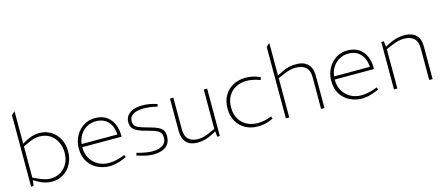

<svg xmlns="http://www.w3.org/2000/svg" viewBox="-51 -1340 4421 1916"><g transform="rotate(-15 2159.0 -382.0)"><path d="M304 6Q267 6 231 -5Q195 -16 160 -36L117 -61L125 -84L175 -61Q213 -44 241.5 -35.5Q270 -27 298 -27Q356 -27 402 -53.5Q448 -80 474.5 -128.5Q501 -177 501 -243Q501 -302 477 -351.5Q453 -401 408 -431.5Q363 -462 298 -462Q270 -462 241.5 -454.5Q213 -447 175 -429L125 -406V-81V-74L116 0H90V-738L125 -770V-424L117 -429L160 -454Q195 -474 231 -485Q267 -496 304 -496Q373 -496 426 -463Q479 -430 508.5 -373.5Q538 -317 538 -245Q538 -174 508.5 -117Q479 -60 426.5 -27Q374 6 304 6Z M902 6Q835 6 777 -22.5Q719 -51 683.5 -106.5Q648 -162 648 -244Q648 -295 665 -340.5Q682 -386 713.5 -421Q745 -456 787 -476Q829 -496 880 -496Q953 -496 999.5 -463.5Q1046 -431 1068.5 -378.5Q1091 -326 1091 -264V-248H685Q685 -178 715.5 -128.5Q746 -79 795 -53Q844 -27 900 -27Q934 -27 965.5 -33Q997 -39 1030 -50L1068 -64L1079 -41L1040 -24Q1009 -11 973 -2.5Q937 6 902 6ZM687 -280H1057Q1052 -363 1007 -413Q962 -463 881 -463Q833 -463 791 -440.5Q749 -418 721.5 -377Q694 -336 687 -280Z M1354 6Q1324 6 1292 0.5Q1260 -5 1224 -16L1185 -28L1193 -54L1234 -43Q1263 -36 1294.5 -31.5Q1326 -27 1354 -27Q1423 -27 1460 -54Q1497 -81 1497 -130Q1497 -157 1487 -175Q1477 -193 1448.5 -207.5Q1420 -222 1364 -236Q1297 -253 1259.5 -270.5Q1222 -288 1207.5 -311.5Q1193 -335 1193 -370Q1193 -409 1214.5 -437.5Q1236 -466 1275.5 -481Q1315 -496 1370 -496Q1401 -496 1430.5 -492Q1460 -488 1491 -479L1522 -470L1515 -444L1485 -451Q1460 -457 1432.5 -460Q1405 -463 1378 -463Q1306 -463 1267 -439.5Q1228 -416 1228 -372Q1228 -344 1239 -327Q1250 -310 1281.5 -297Q1313 -284 1373 -268Q1436 -252 1470 -235Q1504 -218 1517.5 -195Q1531 -172 1531 -136Q1531 -90 1510.5 -58.5Q1490 -27 1450.5 -10.5Q1411 6 1354 6Z M1813 6Q1732 6 1694 -37Q1656 -80 1656 -154V-490H1691V-158Q1691 -92 1726.5 -59.5Q1762 -27 1826 -27Q1857 -27 1887 -35.5Q1917 -44 1952 -60L2005 -84V-490H2040V0H2014L2006 -66L2013 -61L1966 -35Q1925 -13 1886.5 -3.5Q1848 6 1813 6Z M2433 6Q2363 6 2307 -24Q2251 -54 2218 -110Q2185 -166 2185 -245Q2185 -325 2219 -381Q2253 -437 2309.5 -466.5Q2366 -496 2434 -496Q2466 -496 2499.5 -490.5Q2533 -485 2564 -471L2588 -461L2578 -435L2551 -444Q2524 -453 2495.5 -458Q2467 -463 2439 -463Q2376 -463 2327 -437Q2278 -411 2250 -362.5Q2222 -314 2222 -245Q2222 -177 2250.5 -128Q2279 -79 2328.5 -53Q2378 -27 2441 -27Q2468 -27 2496.5 -31.5Q2525 -36 2551 -45L2584 -56L2593 -32L2563 -19Q2532 -6 2498.5 0Q2465 6 2433 6Z M2722 0V-738L2757 -770V-433L2805 -458Q2843 -478 2881.5 -487Q2920 -496 2957 -496Q3014 -496 3050 -476.5Q3086 -457 3103.5 -421.5Q3121 -386 3121 -336V0H3086V-332Q3086 -398 3049.5 -430.5Q3013 -463 2945 -463Q2912 -463 2881.5 -455Q2851 -447 2819 -433L2757 -406V0Z M3510 6Q3443 6 3385 -22.5Q3327 -51 3291.5 -106.5Q3256 -162 3256 -244Q3256 -295 3273 -340.5Q3290 -386 3321.5 -421Q3353 -456 3395 -476Q3437 -496 3488 -496Q3561 -496 3607.5 -463.5Q3654 -431 3676.5 -378.5Q3699 -326 3699 -264V-248H3293Q3293 -178 3323.5 -128.5Q3354 -79 3403 -53Q3452 -27 3508 -27Q3542 -27 3573.5 -33Q3605 -39 3638 -50L3676 -64L3687 -41L3648 -24Q3617 -11 3581 -2.5Q3545 6 3510 6ZM3295 -280H3665Q3660 -363 3615 -413Q3570 -463 3489 -463Q3441 -463 3399 -440.5Q3357 -418 3329.5 -377Q3302 -336 3295 -280Z M3839 0V-490H3865L3872 -432L3914 -454Q3953 -474 3993 -485Q4033 -496 4074 -496Q4128 -496 4164.5 -478Q4201 -460 4219.5 -424.5Q4238 -389 4238 -336V0H4203V-332Q4203 -397 4167 -430Q4131 -463 4062 -463Q4032 -463 4000.5 -455Q3969 -447 3928 -429L3874 -406V0Z"/></g></svg>

Font: REM Medium Thin
Style: Regular
Weight: 250
Version: Version 1.005;gftools[0.9.28]